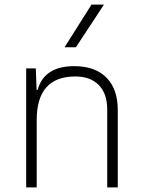

<svg xmlns="http://www.w3.org/2000/svg" viewBox="-20 -815 626 835"><path d="M446.3 0V-338.9Q446.3 -407.7 409.7 -445.1Q373 -482.4 307.6 -482.4Q139.6 -482.4 139.6 -293V0H93.8V-517.6H135.7L139.2 -423.8H143.6Q171.9 -527.3 303.2 -527.3Q393.6 -527.3 442.9 -477.5Q492.2 -427.7 492.2 -336.9V0ZM260.7 -609.4 377.9 -794.9H432.1L310.1 -609.4Z"/></svg>

Font: Cascadia Code ExtraLight
Style: Regular
Weight: 200
Monospace: yes
Designer: Aaron Bell
Foundry: Saja Typeworks
Version: Version 2407.024; ttfautohint (v1.8.4)